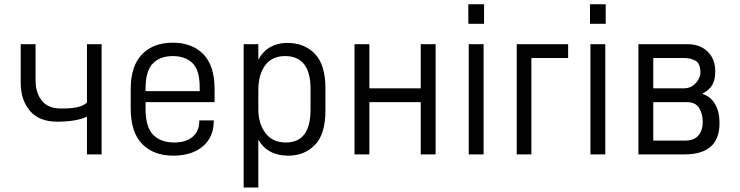

<svg xmlns="http://www.w3.org/2000/svg" viewBox="-20 -710 3403 883"><path d="M75.2 -506.8H143.6V-339.8Q143.6 -283.2 172.4 -247.1Q201.2 -210.9 260.7 -210.9Q308.6 -210.9 336.4 -217.3Q364.3 -223.6 379.9 -238.3V-506.8H447.3V0H379.9V-173.8Q356.4 -162.1 321.3 -156.2Q286.1 -150.4 243.2 -150.4Q160.2 -150.4 117.7 -200.2Q75.2 -250 75.2 -330.1Z M649.4 -240.2V-210Q649.4 -125 684.6 -89.8Q719.7 -54.7 781.2 -54.7Q835.9 -54.7 866.2 -81.1Q896.5 -107.4 896.5 -153.3V-156.2H962.9V-151.4Q962.9 -80.1 913.1 -37.1Q862.3 5.9 776.4 5.9Q687.5 5.9 634.8 -46.9Q581.1 -100.6 581.1 -211.9V-299.8Q581.1 -408.2 634.8 -461.9Q686.5 -513.7 774.4 -513.7Q862.3 -513.7 914.1 -461.9Q966.8 -409.2 966.8 -299.8V-240.2ZM683.6 -418.9Q649.4 -384.8 649.4 -301.8V-291H898.4V-308.6Q898.4 -387.7 865.2 -419.9Q832 -452.1 774.4 -452.1Q716.8 -452.1 683.6 -418.9Z M1100.6 -506.8H1168V-435.5Q1188.5 -473.6 1222.7 -493.2Q1256.8 -512.7 1300.8 -512.7Q1379.9 -512.7 1427.7 -462.9Q1476.6 -412.1 1476.6 -305.7V-202.1Q1476.6 -92.8 1428.7 -43.9Q1380.9 5.9 1305.7 5.9Q1210.9 5.9 1168 -67.4V152.3H1100.6ZM1408.2 -206.1V-300.8Q1408.2 -452.1 1291 -452.1Q1230.5 -452.1 1199.2 -409.2Q1168 -366.2 1168 -295.9V-207Q1168 -141.6 1201.2 -97.7Q1233.4 -54.7 1294.9 -54.7Q1408.2 -54.7 1408.2 -206.1Z M1610.4 -506.8H1678.7V-303.7H1915V-506.8H1983.4V0H1915V-240.2H1678.7V0H1610.4Z M2135.7 -506.8H2204.1V0H2135.7ZM2133.8 -690.4H2206.1V-600.6H2133.8Z M2356.4 -506.8H2592.8V-443.4H2423.8V0H2356.4Z M2695.3 -506.8H2763.7V0H2695.3ZM2693.4 -690.4H2765.6V-600.6H2693.4Z M2916 0V-506.8H3141.6Q3199.2 -506.8 3234.4 -472.7Q3269.5 -438.5 3269.5 -381.8Q3269.5 -346.7 3257.3 -322.3Q3245.1 -297.9 3211.9 -280.3V-277.3Q3249 -265.6 3269 -230.5Q3289.1 -195.3 3289.1 -143.6Q3289.1 0 3127.9 0ZM2984.4 -63.5H3133.8Q3170.9 -63.5 3191.4 -86.4Q3211.9 -109.4 3211.9 -150.4Q3211.9 -184.6 3195.8 -212.4Q3179.7 -240.2 3138.7 -240.2H2984.4ZM2984.4 -303.7H3124Q3149.4 -303.7 3166.5 -315.9Q3183.6 -328.1 3192.4 -345.2Q3201.2 -362.3 3201.2 -376Q3201.2 -418 3178.7 -430.7Q3156.2 -443.4 3124 -443.4H2984.4Z"/></svg>

Font: DINish
Style: Regular
Weight: 400
Designer: Bert Driehuis
Foundry: Playbeing
Version: Version 3.008; git-95204e4c-release